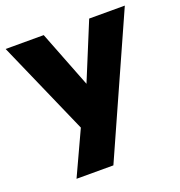

<svg xmlns="http://www.w3.org/2000/svg" viewBox="-143 -596 828 881"><g transform="rotate(-20 271.0 -155.5)"><path d="M388 -491H562L262 180H82L181 -34L-20 -491H166L274 -214Z"/></g></svg>

Font: wassup Sans
Style: Black
Weight: 900
Version: Version 2.001